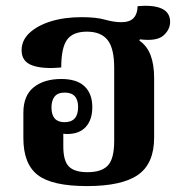

<svg xmlns="http://www.w3.org/2000/svg" viewBox="-20 -618 615 649"><path d="M274 11Q156 11 107.5 -26.5Q59 -64 59 -151V-237Q59 -295 94 -323Q129 -351 187 -351Q240 -351 266 -326Q292 -301 292 -256Q292 -213 270 -189Q248 -165 207 -165Q200 -165 194 -166V-123Q194 -74 213 -55Q232 -36 276 -36Q323 -36 344.5 -58.5Q366 -81 366 -142V-388Q366 -455 343.5 -483Q321 -511 274 -511Q226 -511 206.5 -483.5Q187 -456 187 -390Q125 -384 89 -397Q53 -410 53 -448Q53 -482 80 -507Q107 -532 152.5 -546Q198 -560 256 -560Q305 -560 335 -551.5Q365 -543 390 -543Q419 -543 432 -557.5Q445 -572 445 -597Q498 -602 526.5 -589Q555 -576 555 -544Q555 -518 532.5 -498Q510 -478 453 -485L451 -481Q477 -463 489 -431.5Q501 -400 501 -354V-153Q501 -65 446.5 -27Q392 11 274 11ZM198 -205Q244 -205 244 -256Q244 -305 199 -305Q175 -305 164.5 -291.5Q154 -278 154 -255Q154 -205 198 -205Z"/></svg>

Font: Noto Serif Thai SemiCondensed
Style: Bold
Weight: 700
Width: 4
Designer: Monotype Design Team
Foundry: Monotype Imaging Inc.
Version: Version 2.002; ttfautohint (v1.8.4.7-5d5b)